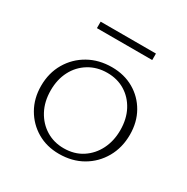

<svg xmlns="http://www.w3.org/2000/svg" viewBox="-134 -673 778 797"><g transform="rotate(30 255.5 -275.0)"><path d="M250 6Q191 6 145 -21Q99 -48 72 -95Q45 -142 45 -202Q45 -264 73.5 -312.5Q102 -361 151 -388.5Q200 -416 262 -416Q321 -416 367 -389.5Q413 -363 439.5 -316.5Q466 -270 466 -210Q466 -148 438 -99Q410 -50 361.5 -22Q313 6 250 6ZM255 -24Q306 -24 343.5 -48.5Q381 -73 401.5 -114Q422 -155 422 -206Q422 -260 400.5 -300.5Q379 -341 342 -363.5Q305 -386 257 -386Q208 -386 169.5 -362.5Q131 -339 110 -298.5Q89 -258 89 -206Q89 -152 111 -111Q133 -70 170.5 -47Q208 -24 255 -24ZM126 -525V-556H391V-525Z"/></g></svg>

Font: Ysabeau ExtraLight
Style: Regular
Weight: 250
Designer: Christian Thalmann (Catharsis Fonts)
Version: Version 2.002